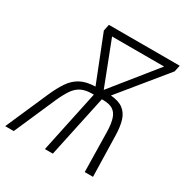

<svg xmlns="http://www.w3.org/2000/svg" viewBox="-209 -848 948 982"><g transform="rotate(30 264.5 -357.0)"><path d="M-45.4 0 63 -247.6Q85.4 -298.8 108.9 -333.5Q132.3 -368.2 166.3 -386.5Q200.2 -404.8 253.4 -406.2L147 -675.8L154.8 -713.9H573.2L564.9 -675.8L344.7 -406.2Q392.6 -402.3 418.7 -382.3Q444.8 -362.3 455.6 -326.9Q466.3 -291.5 467.3 -238.8L473.1 0H424.3L419.9 -238.8Q418.5 -283.2 409.4 -311.3Q400.4 -339.4 379.6 -352.8Q358.9 -366.2 320.8 -366.2H314L235.8 0H189L266.6 -366.2H257.8Q219.2 -366.2 193.6 -353.8Q168 -341.3 149.7 -314.5Q131.3 -287.6 112.3 -245.6L4.9 0ZM298.3 -412.6 505.9 -670.4H198.7Z"/></g></svg>

Font: Open Sans SemiCondensed Light
Style: Italic
Weight: 300
Width: 4
Italic angle: -12°
Designer: Monotype Design Team
Foundry: Monotype Imaging Inc.
Version: Version 3.000